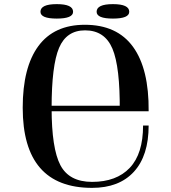

<svg xmlns="http://www.w3.org/2000/svg" viewBox="-20 -890 830 930"><path d="M673 -282Q673 -145 608.5 -77Q544 -9 426 -9Q315 -9 272.5 -90Q230 -171 230 -367Q230 -573 266 -658Q302 -743 392 -743Q487 -743 524.5 -654.5Q562 -566 560 -351H700Q702 -556 624.5 -663Q547 -770 391 -770Q242 -770 166 -667Q90 -564 90 -368Q90 20 426 20Q557 20 628.5 -58Q700 -136 700 -282ZM586 -378H206L208 -351H586ZM334 -833Q334 -870 255 -870Q176 -870 176 -833Q176 -800 255 -800Q334 -800 334 -833ZM606 -833Q606 -870 527 -870Q448 -870 448 -833Q448 -800 527 -800Q606 -800 606 -833Z"/></svg>

Font: Solide Mirage
Style: Etroit
Weight: 400
Designer: Jérémy Landes
Foundry: Velvetyne Type Foundry
Version: Version 1.1